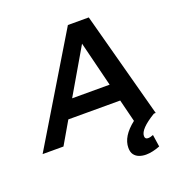

<svg xmlns="http://www.w3.org/2000/svg" viewBox="-213 -835 1120 1193"><g transform="rotate(-20 346.5 -238.5)"><path d="M550 223Q526 223 505.5 215.5Q485 208 472.5 191.2Q460 174.5 460 146Q460 70 550 0L513 -148H170L84 0H-54L368 -700H506L694 0H682Q576 64 576 110Q576 131 596 131Q612 131 631 123L643 203Q591 223 550 223ZM485 -263 411 -561 237 -263Z"/></g></svg>

Font: Argentum Sans Medium
Style: Italic
Weight: 500
Italic angle: -11°
Designer: Julieta Ulanovsky (font), Cristiano Sobral (main changes and remaster)
Foundry: Julieta Ulanovsky (font), Cristiano Sobral (main changes and remaster)
Version: Version 2.007;June 15, 2022;FontCreator 14.0.0.2814 64-bit; 